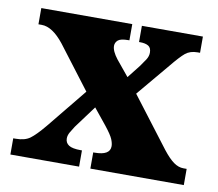

<svg xmlns="http://www.w3.org/2000/svg" viewBox="-65 -612 782 688"><g transform="rotate(10 326.5 -268.0)"><path d="M14 0V-59H23Q56 -59 75 -73Q94 -87 124 -123L243 -269L125 -424Q83 -477 44 -477H32V-536H363V-477H359Q331 -477 321.5 -468.5Q312 -460 312 -448Q312 -429 333 -402L379 -346L416 -393Q427 -408 435 -420.5Q443 -433 443 -446Q443 -464 432 -470.5Q421 -477 402 -477H398V-536H620V-477H611Q584 -477 567 -463Q550 -449 519 -411L420 -293L558 -112Q580 -84 597.5 -71.5Q615 -59 633 -59H645V0H305V-59H310Q366 -59 366 -92Q366 -103 360 -117.5Q354 -132 331 -161L284 -219L224 -138Q216 -126 209.5 -114.5Q203 -103 203 -92Q203 -76 216 -67.5Q229 -59 260 -59H264V0Z"/></g></svg>

Font: Noto Serif SemiCondensed Black
Style: Regular
Weight: 900
Width: 4
Designer: Monotype Design Team
Foundry: Monotype Imaging Inc.
Version: Version 2.014; ttfautohint (v1.8.4.7-5d5b)